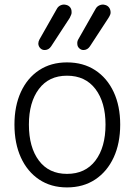

<svg xmlns="http://www.w3.org/2000/svg" viewBox="-20 -802 587 837"><path d="M272 15Q202 15 150.5 -19.5Q99 -54 71 -115.5Q43 -177 43 -259Q43 -340 71 -401Q99 -462 150.5 -496Q202 -530 272 -530Q343 -530 395 -496Q447 -462 475.5 -401Q504 -340 504 -259Q504 -177 475.5 -115.5Q447 -54 395 -19.5Q343 15 272 15ZM272 -44Q352 -44 396 -102Q440 -160 440 -259Q440 -356 396 -414Q352 -472 272 -472Q193 -472 149.5 -414Q106 -356 106 -259Q106 -160 149.5 -102Q193 -44 272 -44ZM346 -584Q335 -583 326 -591Q317 -599 317 -611Q316 -621 321 -630L396 -762Q402 -774 414 -779Q426 -784 436 -781Q447 -779 454 -771Q461 -763 462 -751Q463 -745 460.5 -738.5Q458 -732 453 -724L372 -600Q362 -585 346 -584ZM177 -584Q165 -583 156.5 -591Q148 -599 147 -611Q147 -621 152 -630L227 -762Q233 -774 244.5 -779Q256 -784 267 -781Q278 -779 285 -771Q292 -763 292 -751Q293 -745 290.5 -738.5Q288 -732 284 -724L203 -600Q193 -585 177 -584Z"/></svg>

Font: National Park Light
Style: Regular
Weight: 300
Designer: Andrea Herstowski, Ben Hoepner
Version: Version 1.009